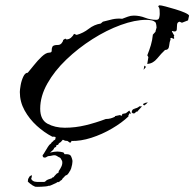

<svg xmlns="http://www.w3.org/2000/svg" viewBox="-20 -504 735 726"><path d="M245 36 235 29 226 28 217 24 204 28Q196 11 178 13Q147 -3 119 -28.5Q91 -54 73 -86.5Q55 -119 55 -156Q55 -164 58 -181.5Q61 -199 68 -214Q75 -229 85 -229Q93 -238 107.5 -256.5Q122 -275 138 -290Q154 -305 166 -305Q176 -305 175.5 -312.5Q175 -320 178 -327Q181 -334 199 -334Q207 -334 212.5 -340Q218 -346 219 -353L227 -358L231 -355Q241 -355 248.5 -361.5Q256 -368 260 -376L270 -372Q295 -379 315.5 -395Q336 -411 361 -415L369 -422Q387 -427 405 -431Q423 -435 442 -433Q453 -437 463.5 -441Q474 -445 486 -445Q508 -445 528.5 -437Q549 -429 571 -429Q580 -429 582 -437Q584 -445 584 -451Q584 -459 583.5 -466.5Q583 -474 578 -481L583 -484Q589 -484 606 -479.5Q623 -475 643 -469Q663 -463 678 -456.5Q693 -450 695 -445L691 -427L668 -418L659 -422Q650 -420 649.5 -410.5Q649 -401 648.5 -393Q648 -385 640 -385Q639 -385 636.5 -385.5Q634 -386 631 -387L630 -385L639 -369L637 -365L639 -360L637 -357L628 -361L624 -359L625 -354Q621 -346 619.5 -330.5Q618 -315 604 -315Q590 -302 574.5 -283Q559 -264 537 -262V-263L541 -288L537 -295Q545 -315 550.5 -333.5Q556 -352 558 -373L568 -384Q568 -387 570 -392.5Q572 -398 572 -400Q572 -405 571 -409.5Q570 -414 569 -418Q563 -425 553 -427Q543 -429 533 -429Q490 -429 436.5 -409.5Q383 -390 329.5 -356Q276 -322 231 -279Q186 -236 159 -188Q132 -140 132 -93Q132 -51 160 -36Q188 -21 225 -21Q265 -21 304 -30.5Q343 -40 380 -54Q390 -54 399 -56.5Q408 -59 415 -63V-65L434 -69L439 -66L442 -69V-73L456 -76L469 -86L476 -73L470 -76L465 -66L466 -64Q441 -40 403.5 -18Q366 4 325.5 17Q285 30 249 29L250 32ZM523 -240 526 -256 532 -251ZM525 -105 521 -109V-111Q529 -116 539 -117Q533 -110 525 -105ZM483 -75 478 -79Q478 -85 481.5 -89Q485 -93 491 -91L487 -93Q500 -95 507 -102H517L499 -82V-81L495 -82L490 -76ZM113 202Q103 198 94 190.5Q85 183 85 182L86 177V175Q86 173 88.5 169Q91 165 92 163Q96 160 98 159.5Q100 159 100 159H101L99 169Q98 170 98 172Q99 176 104 179.5Q109 183 113 183Q118 184 121 184Q124 184 127 184H146Q150 184 152.5 181Q155 178 157 177Q163 174 168.5 172.5Q174 171 176 170Q178 166 183 166Q183 164 195 152Q196 152 198.5 150.5Q201 149 202 147Q203 146 202 145.5Q201 145 202 143Q208 135 212.5 125Q217 115 215 105Q211 98 209.5 95Q208 92 202 90Q199 88 194.5 85.5Q190 83 187 83H185Q181 83 175.5 84.5Q170 86 165 86Q161 86 157 89Q153 92 149 92Q145 91 143.5 90.5Q142 90 141 83Q144 80 149.5 70.5Q155 61 161 51.5Q167 42 171 40Q173 39 174.5 36Q176 33 177 33Q182 30 181.5 29Q181 28 187 25Q191 22 189.5 19Q188 16 192 15Q195 13 199.5 13Q204 13 206 13Q221 13 222 15Q224 19 224 19Q223 20 220.5 22Q218 24 216 26L210 33Q207 35 204.5 36.5Q202 38 200 43Q200 44 197.5 44Q195 44 193 46Q192 47 192.5 48.5Q193 50 192 51Q191 52 188 53.5Q185 55 185 55Q184 60 179 64.5Q174 69 169 73Q178 71 184.5 70Q191 69 197 69Q203 69 208.5 70Q214 71 218 72Q220 72 221.5 74.5Q223 77 224 79H231Q245 79 248.5 86.5Q252 94 253 99Q254 101 254 107Q254 116 249 133Q248 134 247 137.5Q246 141 244 143Q243 145 240.5 149Q238 153 234 157Q232 158 228.5 159.5Q225 161 223 165Q220 168 220 168Q219 168 218.5 168.5Q218 169 213 177Q211 177 209.5 178.5Q208 180 206 182Q199 186 199 184.5Q199 183 192 188L172 197Q167 199 165.5 198.5Q164 198 159 200Q155 201 137.5 202Q120 203 113 202Z"/></svg>

Font: Kolker Brush
Style: Regular
Weight: 400
Designer: Robert E. Leuschke
Foundry: Robert E. Leuschke
Version: Version 1.010; ttfautohint (v1.8.3)